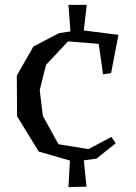

<svg xmlns="http://www.w3.org/2000/svg" viewBox="-20 -730 557 788"><path d="M385 -550 259 -560 169 -464 143 -360 156 -254 220 -138 343 -118 437 -168 455 -142 376 -79 324 -72 335 36 261 38 267 -71 139 -108 50 -253 49 -420 117 -539 222 -594 269 -601 261 -710H336L324 -605L466 -587L436 -430L403 -425Z"/></svg>

Font: Alike Angular
Style: Regular
Weight: 400
Version: Version 1.210